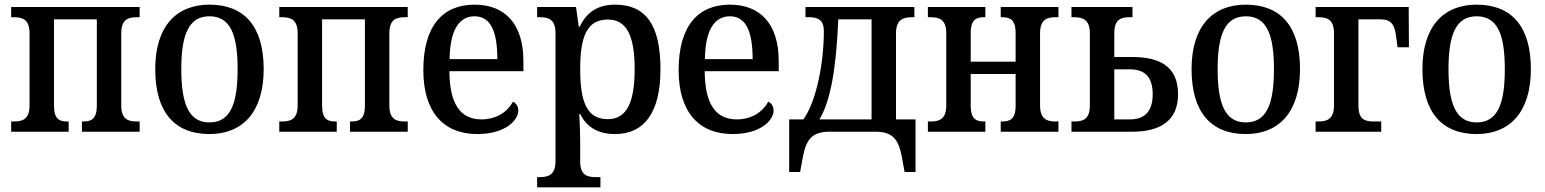

<svg xmlns="http://www.w3.org/2000/svg" viewBox="-20 -566 6637 825"><path d="M28 0H275V-44H270C237 -44 212 -52 212 -112V-483H396V-112C396 -52 370 -44 337 -44H332V0H580V-44H568C531 -44 501 -53 501 -113V-423C501 -483 531 -492 568 -492H580V-536H28V-492H40C76 -492 107 -483 107 -423V-113C107 -53 76 -44 40 -44H28Z M880 10C1023 10 1113 -85 1113 -269C1113 -455 1028 -546 880 -546C737 -546 647 -452 647 -269C647 -82 732 10 880 10ZM880 -40C792 -40 759 -118 759 -269C759 -419 792 -496 880 -496C969 -496 1001 -419 1001 -269C1001 -118 969 -40 880 -40Z M1180 0H1427V-44H1422C1389 -44 1364 -52 1364 -112V-483H1548V-112C1548 -52 1522 -44 1489 -44H1484V0H1732V-44H1720C1683 -44 1653 -53 1653 -113V-423C1653 -483 1683 -492 1720 -492H1732V-536H1180V-492H1192C1228 -492 1259 -483 1259 -423V-113C1259 -53 1228 -44 1192 -44H1180Z M2031 10C2151 10 2207 -49 2207 -91C2207 -110 2197 -123 2184 -129C2161 -86 2114 -53 2049 -53C1958 -53 1912 -119 1911 -260H2229V-304C2229 -463 2150 -546 2019 -546C1882 -546 1799 -454 1799 -265C1799 -83 1887 10 2031 10ZM2117 -312H1912C1913 -431 1950 -496 2019 -496C2089 -496 2117 -430 2117 -312Z M2288 239H2560V195H2539C2504 195 2473 187 2473 128V42C2473 8 2471 -42 2469 -76H2473C2500 -22 2547 10 2623 10C2746 10 2818 -79 2818 -269C2818 -464 2751 -546 2623 -546C2544 -546 2498 -509 2471 -451H2467L2455 -536H2288V-492H2300C2337 -492 2367 -483 2367 -423V126C2367 186 2336 195 2300 195H2288ZM2592 -54C2503 -54 2473 -125 2473 -269C2473 -413 2504 -482 2592 -482C2673 -482 2707 -412 2707 -269C2707 -126 2673 -54 2592 -54Z M3128 10C3248 10 3304 -49 3304 -91C3304 -110 3294 -123 3281 -129C3258 -86 3211 -53 3146 -53C3055 -53 3009 -119 3008 -260H3326V-304C3326 -463 3247 -546 3116 -546C2979 -546 2896 -454 2896 -265C2896 -83 2984 10 3128 10ZM3214 -312H3009C3010 -431 3047 -496 3116 -496C3186 -496 3214 -430 3214 -312Z M3371 173H3418L3430 108C3444 33 3470 0 3544 0H3741C3816 0 3841 33 3855 108L3867 173H3914V-53H3830V-422C3830 -482 3861 -492 3898 -492H3909V-536H3441V-492H3458C3498 -492 3520 -477 3520 -432C3520 -305 3491 -135 3432 -53H3371ZM3501 -53C3548 -131 3573 -267 3582 -483H3725V-53Z M3967 0H4214V-44H4209C4177 -44 4151 -52 4151 -112V-248H4344V-112C4344 -52 4318 -44 4285 -44H4280V0H4528V-44H4516C4480 -44 4449 -53 4449 -113V-423C4449 -483 4480 -492 4516 -492H4528V-536H4280V-492H4285C4318 -492 4344 -484 4344 -424V-301H4151V-424C4151 -484 4177 -492 4209 -492H4214V-536H3967V-492H3979C4015 -492 4046 -483 4046 -423V-113C4046 -53 4015 -44 3979 -44H3967Z M4584 0H4846C4963 0 5042 -46 5042 -161C5042 -282 4961 -321 4846 -321H4768V-424C4768 -483 4797 -492 4833 -492H4846V-536H4584V-492H4596C4632 -492 4663 -482 4663 -423V-113C4663 -52 4632 -44 4596 -44H4584ZM4768 -53V-268H4836C4898 -268 4933 -236 4933 -161C4933 -87 4898 -53 4836 -53Z M5333 10C5476 10 5566 -85 5566 -269C5566 -455 5481 -546 5333 -546C5190 -546 5100 -452 5100 -269C5100 -82 5185 10 5333 10ZM5333 -40C5245 -40 5212 -118 5212 -269C5212 -419 5245 -496 5333 -496C5422 -496 5454 -419 5454 -269C5454 -118 5422 -40 5333 -40Z M5633 0H5915V-44H5884C5845 -44 5817 -52 5817 -112V-483H5909C5957 -483 5972 -463 5979 -409L5985 -363H6034L6033 -536H5633V-492H5645C5682 -492 5712 -483 5712 -423V-113C5712 -53 5680 -44 5645 -44H5633Z M6325 10C6468 10 6558 -85 6558 -269C6558 -455 6473 -546 6325 -546C6182 -546 6092 -452 6092 -269C6092 -82 6177 10 6325 10ZM6325 -40C6237 -40 6204 -118 6204 -269C6204 -419 6237 -496 6325 -496C6414 -496 6446 -419 6446 -269C6446 -118 6414 -40 6325 -40Z"/></svg>

Font: Noto Serif SemiCondensed Medium
Style: Regular
Weight: 500
Width: 4
Designer: Monotype Design Team
Foundry: Monotype Imaging Inc.
Version: Version 2.014